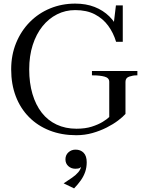

<svg xmlns="http://www.w3.org/2000/svg" viewBox="-20 -740 806 1065"><path d="M676 -286V-108Q662 -92 635 -71.5Q608 -51 571.5 -32.5Q535 -14 492.5 -2Q450 10 403 10Q322 10 255.5 -16Q189 -42 141 -90.5Q93 -139 67.5 -206Q42 -273 42 -355Q42 -435 69.5 -502Q97 -569 145.5 -618Q194 -667 258.5 -693.5Q323 -720 397 -720Q457 -720 504.5 -701.5Q552 -683 586.5 -649Q621 -615 641 -567L609 -594L623 -710H661V-508H624Q609 -558 580 -597.5Q551 -637 506 -660.5Q461 -684 397 -684Q343 -684 296.5 -660.5Q250 -637 215.5 -594Q181 -551 161.5 -490.5Q142 -430 142 -355Q142 -280 160 -219Q178 -158 211.5 -115Q245 -72 294 -49Q343 -26 404 -26Q453 -26 489 -37.5Q525 -49 549.5 -64Q574 -79 586 -91V-286Q586 -308 560 -315Q534 -322 496 -322H490V-346H742V-322H736Q717 -322 696.5 -315Q676 -308 676 -286ZM391 305 333 277Q359 260 380 245.5Q401 231 414.5 215Q428 199 431 180L436 182Q430 187 422.5 191.5Q415 196 398 196Q375 196 359 181.5Q343 167 343 144Q343 120 359.5 105Q376 90 399 90Q427 90 444 107.5Q461 125 461 160Q461 189 452.5 213.5Q444 238 428.5 260Q413 282 391 305Z"/></svg>

Font: Roboto Serif 144pt
Style: Regular
Weight: 400
Version: Version 1.008